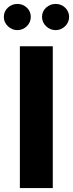

<svg xmlns="http://www.w3.org/2000/svg" viewBox="-21 -957 372 977"><path d="M-1.5 -871.1C-1.5 -852.5 5.4 -836.9 19 -823.7C32.7 -810.5 48.8 -803.7 67.4 -803.7C85.9 -803.7 102.1 -810.5 115.7 -823.7C128.9 -836.9 135.7 -852.5 135.7 -871.1C135.7 -889.6 128.9 -905.3 115.7 -918C102.1 -930.7 85.9 -937 67.4 -937C48.8 -937 32.7 -930.7 19 -918C5.4 -905.3 -1.5 -889.6 -1.5 -871.1ZM192.9 -871.1C192.9 -852.5 199.7 -836.9 213.4 -823.7C227.1 -810.5 243.2 -803.7 262.2 -803.7C280.8 -803.7 296.9 -810.5 310.5 -823.7C323.7 -836.9 330.6 -852.5 330.6 -871.1C330.6 -889.6 323.7 -905.3 310.5 -918C296.9 -930.7 280.8 -937 262.2 -937C243.2 -937 227.1 -930.7 213.4 -918C199.7 -905.3 192.9 -889.6 192.9 -871.1ZM247.6 -721.7H80.1V0H247.6Z"/></svg>

Font: Estedad ExtraBold
Style: Regular
Weight: 800
Designer: Amin Abedi
Version: Version 7.3